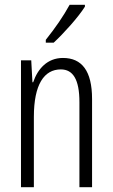

<svg xmlns="http://www.w3.org/2000/svg" viewBox="-20 -785 472 805"><path d="M336 -757V-765H272C245 -716 214 -671 172 -618V-606H205C245 -643 307 -711 336 -757ZM244 -542C178 -542 138 -496 119 -440H116L111 -532H68V0H122V-295C122 -431 165 -494 235 -494C286 -494 313 -452 313 -357V0H366V-370C366 -488 323 -542 244 -542Z"/></svg>

Font: Noto Sans Myanmar UI ExtraCondensed Light
Style: Regular
Weight: 300
Width: 2
Designer: Monotype Design Team
Foundry: Monotype Imaging Inc.
Version: Version 2.103